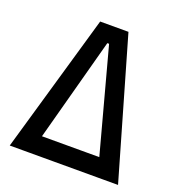

<svg xmlns="http://www.w3.org/2000/svg" viewBox="-126 -798 839 903"><g transform="rotate(20 293.0 -346.5)"><path d="M22 0 222.2 -693.4H363.8L564 0H461.4L297.4 -609.4H288.6L124.5 0ZM85.4 0V-92.8H495.6V0Z"/></g></svg>

Font: Cascadia Code
Style: Regular
Weight: 400
Designer: Aaron Bell
Foundry: Saja Typeworks
Version: Version 2404.023